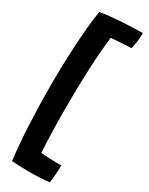

<svg xmlns="http://www.w3.org/2000/svg" viewBox="-276 -874 919 1184"><g transform="rotate(30 184.0 -282.0)"><path d="M172 263Q144 263 113.2 262Q82.5 261 50.5 258.5Q36 137 29.8 2.2Q23.5 -132.5 23.5 -262Q23.5 -377.5 28 -482.2Q32.5 -587 40 -670.5Q47.5 -754 56.5 -806.5Q90.5 -813 140 -817.8Q189.5 -822.5 245.5 -825.2Q301.5 -828 354.5 -828.5Q354.5 -814.5 353.5 -799.5Q352.5 -784.5 351 -770Q348 -750 345.2 -734.5Q342.5 -719 341 -713Q330.5 -712.5 305.2 -711.2Q280 -710 250.5 -708Q221 -706 197.5 -704Q184 -590.5 178.5 -461.8Q173 -333 173 -207.5Q173 -113 175.2 -26Q177.5 61 182 124.5Q189.5 126 207 127Q224.5 128 247.5 128.5Q266.5 129.5 289.2 129.8Q312 130 327.5 129.5Q327.5 149.5 325.8 174.5Q324 199.5 322 221.5Q320 243.5 318 255.5Q294.5 258.5 257 260.8Q219.5 263 172 263Z"/></g></svg>

Font: Grandstander
Style: Bold
Weight: 700
Designer: Tyler Finck
Foundry: Etcetera Type Co
Version: Version 1.200; ttfautohint (v1.8.3)